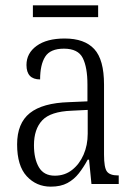

<svg xmlns="http://www.w3.org/2000/svg" viewBox="-20 -688 503 718"><path d="M170 10Q116 10 80 -29Q44 -68 44 -148Q44 -227 91.5 -265Q139 -303 238 -306L307 -309V-372Q307 -436 289.5 -471Q272 -506 219 -506Q168 -506 149 -476Q130 -446 130 -391Q79 -391 79 -445Q79 -489 117 -516.5Q155 -544 222 -544Q296 -544 332.5 -504.5Q369 -465 369 -372V-110Q369 -61 380 -46.5Q391 -32 421 -32H424V0H322L313 -91H308Q293 -63 275 -40Q257 -17 232 -3.5Q207 10 170 10ZM185 -31Q222 -31 249.5 -52.5Q277 -74 292.5 -109.5Q308 -145 308 -188V-277L248 -274Q169 -271 138 -238Q107 -205 107 -145Q107 -94 125.5 -62.5Q144 -31 185 -31ZM103 -624V-668H347V-624Z"/></svg>

Font: Noto Serif Bengali Condensed Light
Style: Regular
Weight: 300
Width: 3
Designer: Juan Bruce, Universal Thirst, Indian Type Foundry and the Monotype Design Team.
Foundry: Monotype Imaging Inc.
Version: Version 2.003; ttfautohint (v1.8.4.7-5d5b)